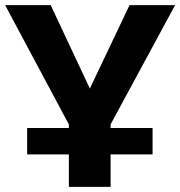

<svg xmlns="http://www.w3.org/2000/svg" viewBox="-32 -730 704 750"><path d="M400 -244 652 -710H474L319 -384L166 -710H-12L237 -244V-230H74V-127H237V0H400V-127H564V-230H400Z"/></svg>

Font: RT Raleway ExtraBold
Style: Regular
Weight: 400
Designer: Matt McInerney, Pablo Impallari, Rodrigo Fuenzalida — Edited by Milan Moffatt in April 2016
Foundry: Matt McInerney, Pablo Impallari, Rodrigo Fuenzalida — Edited by Milan Moffatt in April 2016
Version: Version 3.001